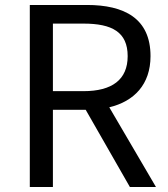

<svg xmlns="http://www.w3.org/2000/svg" viewBox="-20 -753 675 773"><path d="M193 -658H316C431 -658 494 -624 494 -527C494 -432 431 -386 316 -386H193ZM608 0 420 -321C520 -345 586 -413 586 -527C586 -680 479 -733 330 -733H100V0H193V-311H325L503 0Z"/></svg>

Font: Noto Sans JP Regular
Style: Regular
Weight: 400
Designer: Ryoko NISHIZUKA (kana & ideographs); Paul D. Hunt (Latin, Greek & Cyrillic); Wenlong ZHANG (bopomofo); Sandoll Communica
Foundry: Adobe Systems Incorporated
Version: Version 1.004;PS 1.004;hotconv 1.0.82;makeotf.lib2.5.63406